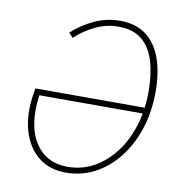

<svg xmlns="http://www.w3.org/2000/svg" viewBox="-78 -743 766 826"><g transform="rotate(10 305.0 -330.0)"><path d="M264 12Q199 12 154 -19Q109 -50 85.5 -104Q62 -158 62 -226Q62 -255 65 -276.5Q68 -298 72 -322H558L552 -296H94Q76 -164 124 -89Q172 -14 266 -14Q328 -14 380 -42.5Q432 -71 471.5 -122.5Q511 -174 532.5 -243Q554 -312 554 -392Q554 -468 537 -525Q520 -582 481.5 -614Q443 -646 378 -646Q327 -646 278.5 -623Q230 -600 192 -564L174 -584Q215 -622 268.5 -647Q322 -672 380 -672Q451 -672 496 -637.5Q541 -603 562.5 -541Q584 -479 584 -398Q584 -310 559.5 -235Q535 -160 491 -104.5Q447 -49 389 -18.5Q331 12 264 12Z"/></g></svg>

Font: Source Sans 3
Style: Italic
Weight: 200
Italic angle: -11°
Designer: Paul D. Hunt
Foundry: Adobe
Version: Version 3.046;hotconv 1.0.118;makeotfexe 2.5.65603